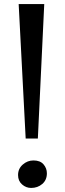

<svg xmlns="http://www.w3.org/2000/svg" viewBox="-20 -916 318 946"><path d="M198 -896 166.5 -233.5H106.5L72 -896ZM69 -53.5Q69 -85 92.2 -105.2Q115.5 -125.5 145 -125.5Q178 -125.5 194.5 -106.2Q211 -87 211 -62Q211 -29 188.2 -9.5Q165.5 10 133.5 10Q108.5 10 88.8 -7.2Q69 -24.5 69 -53.5Z"/></svg>

Font: Merriweather 36pt Medium
Style: Regular
Weight: 500
Version: Version 2.100